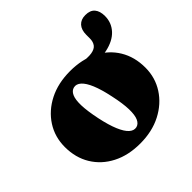

<svg xmlns="http://www.w3.org/2000/svg" viewBox="-167 -801 972 972"><g transform="rotate(-45 319.0 -314.5)"><path d="M638 -569Q638 -521.5 606.5 -487.2Q575 -453 516 -440.5Q457 -428 375 -445.5Q360 -448.5 352 -453Q344 -457.5 344 -466Q344 -477.5 353.5 -484Q363 -490.5 379 -488Q427.5 -480 454.5 -484.5Q481.5 -489 492.5 -504.2Q503.5 -519.5 503.5 -542.5V-568.5Q503.5 -604 521.2 -623.5Q539 -643 571 -643Q605 -643 621.5 -623.8Q638 -604.5 638 -569ZM315.5 -497Q400.5 -497 464 -464.8Q527.5 -432.5 562.8 -374.5Q598 -316.5 598 -239.5Q598 -168.5 561 -111Q524 -53.5 458.8 -19.8Q393.5 14 307.5 14Q222.5 14 159 -18.8Q95.5 -51.5 60.2 -109.5Q25 -167.5 25 -243.5Q25 -316 62 -373.2Q99 -430.5 164.2 -463.8Q229.5 -497 315.5 -497ZM352 -58.5Q371 -63 381 -85Q391 -107 390 -149Q389 -191 375 -255.5Q362 -317.5 345.8 -356.5Q329.5 -395.5 310.5 -412.5Q291.5 -429.5 271 -424.5Q252 -420 242 -398Q232 -376 233.2 -334.2Q234.5 -292.5 248 -227.5Q261 -166 277.5 -126.8Q294 -87.5 312.8 -70.8Q331.5 -54 352 -58.5Z"/></g></svg>

Font: Fraunces
Style: Regular
Weight: 900
Version: Version 1.000;[b76b70a41]